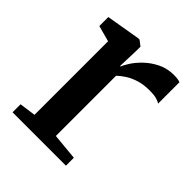

<svg xmlns="http://www.w3.org/2000/svg" viewBox="-161 -654 754 754"><g transform="rotate(45 216.0 -277.0)"><path d="M29.5 0V-44.5L97.5 -54V-462.5L31 -480.5V-530.5L172.5 -554.5H180.5L202.5 -537.5V-514.5L199.5 -426.5L202.5 -428Q206.5 -439 219.8 -459.5Q233 -480 255.2 -501.2Q277.5 -522.5 307.5 -537.2Q337.5 -552 374.5 -552Q388 -552 396.2 -550.5Q404.5 -549 409.5 -547V-428Q403 -433.5 388.2 -437.5Q373.5 -441.5 350.5 -441.5Q316.5 -441.5 291 -433.5Q265.5 -425.5 247 -413.5Q228.5 -401.5 215.5 -389V-54.5L326 -44V0Z"/></g></svg>

Font: Merriweather 48pt SemiBold
Style: Regular
Weight: 600
Version: Version 2.100